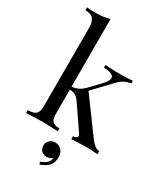

<svg xmlns="http://www.w3.org/2000/svg" viewBox="-247 -880 1043 1217"><g transform="rotate(30 275.0 -271.5)"><path d="M543 -21V0Q483 -4 462 -4Q435 -4 351 0V-21Q365 -21 373.5 -26.5Q382 -32 382 -40Q382 -48 376 -55L261 -223Q244 -248 228.5 -256.5Q213 -265 186 -267V-93Q186 -52 200.5 -36.5Q215 -21 252 -21V0Q168 -4 141 -4Q112 -4 20 0V-21Q62 -21 79 -36.5Q96 -52 96 -93V-664Q96 -710 79 -731Q62 -752 20 -752V-773Q52 -770 82 -770Q145 -770 186 -784V-288Q215 -292 234.5 -301.5Q254 -311 272 -329L346 -406Q378 -439 378 -461Q378 -478 357.5 -486.5Q337 -495 304 -495V-515Q374 -511 417 -511Q464 -511 504 -515V-495Q455 -491 414 -448L292 -320L473 -73Q492 -48 507 -36Q522 -24 543 -21ZM339 139Q339 177 321 200.5Q303 224 257 241L250 223Q276 215 294.5 198.5Q313 182 312 160Q294 176 270 176Q247 176 232.5 161.5Q218 147 218 122Q218 100 234.5 84.5Q251 69 274 69Q303 69 321 89Q339 109 339 139Z"/></g></svg>

Font: Myanmar April Display
Style: Regular
Weight: 400
Designer: Khon Soe Zaw Thu
Foundry: Myanmar OS
Version: Version 2.50 April 12, 2019